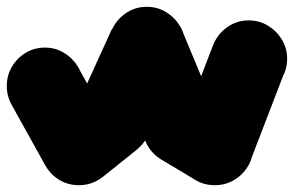

<svg xmlns="http://www.w3.org/2000/svg" viewBox="-82 -513 865 565"><path d="M-62 -260Q-62 -229 -47 -203.5Q-32 -178 -6.5 -163Q19 -148 50 -148Q81 -148 106.5 -163Q132 -178 147.5 -203.5Q163 -229 163 -260Q163 -291 147.5 -316.5Q132 -342 106.5 -357.5Q81 -373 50 -373Q19 -373 -6.5 -357.5Q-32 -342 -47 -316.5Q-62 -291 -62 -260Z M148 -315 -48 -205 52 -25 248 -135Z M38 -80Q38 -49 53 -23.5Q68 2 93.5 17Q119 32 150 32Q181 32 206.5 17Q232 2 247.5 -23.5Q263 -49 263 -80Q263 -111 247.5 -136.5Q232 -162 206.5 -177.5Q181 -193 150 -193Q119 -193 93.5 -177.5Q68 -162 53 -136.5Q38 -111 38 -80Z M80 -168 220 8 320 -72 180 -248Z M138 -160Q138 -129 153 -103.5Q168 -78 193.5 -63Q219 -48 250 -48Q281 -48 306.5 -63Q332 -78 347.5 -103.5Q363 -129 363 -160Q363 -191 347.5 -216.5Q332 -242 306.5 -257.5Q281 -273 250 -273Q219 -273 193.5 -257.5Q168 -242 153 -216.5Q138 -191 138 -160Z M147 -207 353 -113 453 -333 247 -427Z M238 -380Q238 -349 253 -323.5Q268 -298 293.5 -283Q319 -268 350 -268Q381 -268 406.5 -283Q432 -298 447.5 -323.5Q463 -349 463 -380Q463 -411 447.5 -436.5Q432 -462 406.5 -477.5Q381 -493 350 -493Q319 -493 293.5 -477.5Q268 -462 253 -436.5Q238 -411 238 -380Z M454 -423 246 -337 346 -97 554 -183Z M338 -140Q338 -109 353 -83.5Q368 -58 393.5 -43Q419 -28 450 -28Q481 -28 506.5 -43Q532 -58 547.5 -83.5Q563 -109 563 -140Q563 -171 547.5 -196.5Q532 -222 506.5 -237.5Q481 -253 450 -253Q419 -253 393.5 -237.5Q368 -222 353 -196.5Q338 -171 338 -140Z M508 -236 392 -44 492 16 608 -176Z M438 -80Q438 -49 453 -23.5Q468 2 493.5 17Q519 32 550 32Q581 32 606.5 17Q632 2 647.5 -23.5Q663 -49 663 -80Q663 -111 647.5 -136.5Q632 -162 606.5 -177.5Q581 -193 550 -193Q519 -193 493.5 -177.5Q468 -162 453 -136.5Q438 -111 438 -80Z M445 -120 655 -40 755 -300 545 -380Z M538 -340Q538 -309 553 -283.5Q568 -258 593.5 -243Q619 -228 650 -228Q681 -228 706.5 -243Q732 -258 747.5 -283.5Q763 -309 763 -340Q763 -371 747.5 -396.5Q732 -422 706.5 -437.5Q681 -453 650 -453Q619 -453 593.5 -437.5Q568 -422 553 -396.5Q538 -371 538 -340Z"/></svg>

Font: Linefont Black
Style: Regular
Weight: 900
Monospace: yes
Version: Version 3.002;gftools[0.9.33]